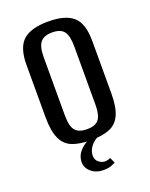

<svg xmlns="http://www.w3.org/2000/svg" viewBox="-124 -571 607 776"><g transform="rotate(-20 179.0 -182.5)"><path d="M180 7Q132 7 100.5 -5Q69 -17 53.5 -50Q38 -83 38 -143V-368Q38 -442 71.5 -472.5Q105 -503 180 -503Q254 -503 287.5 -473Q321 -443 321 -368V-143Q321 -84 306 -51Q291 -18 259.5 -5.5Q228 7 180 7ZM180 -40Q215 -40 230 -58Q245 -76 245 -123V-373Q245 -418 230.5 -437Q216 -456 180 -456Q145 -456 129.5 -437.5Q114 -419 114 -373V-123Q114 -76 129.5 -58Q145 -40 180 -40ZM185 138Q155 138 134 120.5Q113 103 113 78Q113 50 134 28Q155 6 182 -1L218 0Q191 11 177.5 30Q164 49 164 68Q164 87 177 97Q190 107 203 107Q211 107 217.5 105Q224 103 227 101L238 125Q232 128 219.5 133Q207 138 185 138Z"/></g></svg>

Font: Alumni Sans Thin Medium
Style: Regular
Weight: 500
Version: Version 1.018